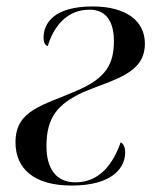

<svg xmlns="http://www.w3.org/2000/svg" viewBox="-20 -565 495 595"><path d="M202 10C328 10 368 -45 368 -93C368 -110 361 -121 354 -124C330 -56 288 0 214 0C155 0 124 -41 124 -112C124 -201 158 -242 237 -279C334 -320 429 -336 429 -430C429 -498 374 -545 267 -545C146 -545 115 -492 115 -448C115 -435 119 -425 128 -422C147 -485 188 -535 258 -535C313 -535 333 -492 333 -438C333 -368 310 -323 218 -284C114 -238 28 -225 28 -124C28 -41 87 10 202 10Z"/></svg>

Font: Noto Serif Display SemiCondensed
Style: Italic
Weight: 400
Width: 4
Italic angle: -12°
Designer: Monotype Design Team
Foundry: Monotype Imaging Inc.
Version: Version 2.009